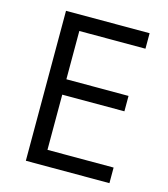

<svg xmlns="http://www.w3.org/2000/svg" viewBox="-107 -798 771 883"><g transform="rotate(15 278.0 -357.0)"><path d="M496.1 0H98.1V-713.9H496.1V-640.1H181.2V-410.2H477.1V-336.9H181.2V-74.2H496.1Z"/></g></svg>

Font: Open Sans ACDW
Style: acdw
Weight: 400
Foundry: Ascender Corporation
Version: Version 1.10